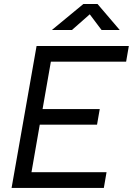

<svg xmlns="http://www.w3.org/2000/svg" viewBox="-20 -918 649 938"><path d="M36.6 0 158.7 -693.4H609.4L596.2 -616.7H228.5L188 -385.3H467.3L454.1 -309.1H174.3L133.8 -76.7H500.5L487.3 0ZM233.4 -771.5 387.2 -898.4H456.5L564.9 -771.5H476.1L418.5 -848.1L331.5 -771.5Z"/></svg>

Font: CaskaydiaCove NFP SemiLight
Style: Italic
Weight: 350
Italic angle: -10°
Designer: Aaron Bell
Foundry: Saja Typeworks
Version: Version 2111.001; VTT 6.35;Nerd Fonts 3.1.1